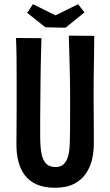

<svg xmlns="http://www.w3.org/2000/svg" viewBox="-20 -875 519 905"><path d="M239 10Q188.2 10 153.6 -5.3Q119 -20.6 97.9 -48.1Q76.8 -75.6 67.1 -112.3Q57.4 -149 57.4 -192.2Q57.4 -227 57.9 -269.7Q58.4 -312.5 58.4 -355.2Q58.4 -398 58.4 -432Q58.4 -477 58.4 -520Q58.4 -563 57.9 -606.5Q57.4 -650 55.4 -696L175.4 -695Q174.4 -662 173.4 -625.5Q172.4 -589 171.9 -553Q171.4 -517 170.9 -484.5Q170.4 -452 170.4 -426Q170.4 -397.1 169.9 -369.3Q169.4 -341.4 169.4 -316Q169.4 -290.6 169.4 -269.8Q169.4 -249 169.4 -234Q169.4 -186 175.2 -153.4Q181 -120.8 196.8 -104.2Q212.6 -87.6 241.5 -87.6Q264.4 -87.6 277.8 -99.1Q291.2 -110.6 298.1 -129.8Q305 -149 307.2 -172.8Q309.4 -196.6 309.4 -221.2Q309.4 -231 309.9 -255.6Q310.4 -280.2 310.4 -321.6Q310.4 -363 310.4 -424Q310.4 -488 308.9 -540.5Q307.4 -593 306.4 -634.5Q305.4 -676 304.4 -707L424.2 -706Q424.2 -673 423.7 -642.5Q423.2 -612 422.7 -580Q422.2 -548 421.7 -510Q421.2 -472 421.2 -422Q422.2 -337 422.2 -277Q422.2 -217 422.2 -194.2Q422.2 -162 414.5 -126.3Q406.8 -90.6 386.7 -59.6Q366.6 -28.6 330.8 -9.3Q295 10 239 10ZM289 -744.4 193.8 -746.4 108 -814.6 135.4 -855.4 241.4 -802.6 348 -855.2 378.2 -816.6Z"/></svg>

Font: Truculenta
Style: Regular
Weight: 400
Designer: Ivan Castro, Eva Sanz & Omnibus-Type Team
Foundry: Omnibus-Type
Version: Version 1.002